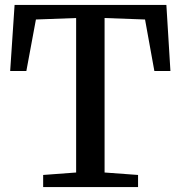

<svg xmlns="http://www.w3.org/2000/svg" viewBox="-20 -763 737 783"><path d="M290.5 -59.5V-689.5L126.5 -683.5L87.5 -473.5H21.5L39.5 -743H658.5L675 -473.5H609.5L571.5 -683.5L406.5 -689.5V-59.5L543 -49.5V0H156V-49.5Z"/></svg>

Font: Merriweather 24pt Medium
Style: Regular
Weight: 500
Designer: Eben Sorkin
Foundry: Eben Sorkin
Version: Version 2.100